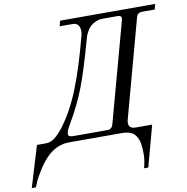

<svg xmlns="http://www.w3.org/2000/svg" viewBox="-204 -806 1096 1126"><g transform="rotate(-10 344.0 -243.0)"><path d="M186 -32H390Q416 -32 424 -59L586 -653Q593 -680 565 -680H477Q453 -680 433.5 -671Q414 -662 402 -651Q390 -640 381 -623Q372 -606 368.5 -596Q365 -586 362 -574Q315 -404 277.5 -305Q240 -206 176 -98Q157 -66 157 -49Q157 -32 186 -32ZM-106 226 -32 -18H22Q50 -18 74 -37Q98 -56 122 -86Q190 -174 240 -299.5Q290 -425 337 -607Q340 -619 340 -629Q340 -680 296 -680H220L228 -712H794L786 -680H710Q683 -680 676 -653L518 -72Q504 -18 557 -18H654L588 226H563Q575 178 575 148Q575 128 574.5 114.5Q574 101 571.5 84.5Q569 68 564.5 56.5Q560 45 552.5 33.5Q545 22 534 15Q523 8 507.5 4Q492 0 471 0H155Q90 0 34 48Q1 78 -27.5 122Q-56 166 -69 196L-81 226Z"/></g></svg>

Font: Old Standard TT
Style: Italic
Weight: 400
Italic angle: -15.2°
Designer: Alexey Kryukov <alexios@thessalonica.org.ru>
Version: Version 2.2